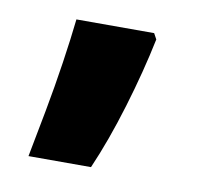

<svg xmlns="http://www.w3.org/2000/svg" viewBox="-44 -179 373 360"><g transform="rotate(10 142.0 1.0)"><path d="M229 -122Q216 -59 195 10.5Q174 80 150 135H31Q39 94 48 46Q57 -2 64 -49Q71 -96 75 -133H223Z"/></g></svg>

Font: Noto Sans SemiCondensed ExtraBold
Style: Regular
Weight: 800
Width: 4
Designer: Monotype Design Team
Foundry: Monotype Imaging Inc.
Version: Version 2.013; ttfautohint (v1.8.4.7-5d5b)